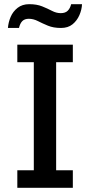

<svg xmlns="http://www.w3.org/2000/svg" viewBox="-20 -900 431 920"><path d="M63 0V-84H142V-602H63V-686H329V-602H249V-84H329V0ZM18 -766Q20 -793 31 -819Q42 -845 64.5 -862.5Q87 -880 120 -880Q156 -880 182 -869.5Q208 -859 229 -848Q250 -837 271 -837Q293 -837 304.5 -848.5Q316 -860 321 -880H373Q372 -854 360.5 -827.5Q349 -801 327.5 -783.5Q306 -766 272 -766Q236 -766 209.5 -777Q183 -788 161.5 -799Q140 -810 118 -810Q98 -810 87 -799Q76 -788 71 -766Z"/></svg>

Font: Chivo Medium
Style: Regular
Weight: 400
Version: Version 2.002